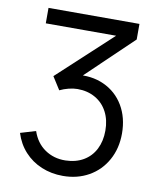

<svg xmlns="http://www.w3.org/2000/svg" viewBox="-83 -786 718 865"><g transform="rotate(10 276.5 -353.0)"><path d="M263.3 14.3Q210.3 14.3 165.1 -4.6Q119.8 -23.5 87.4 -59Q55 -94.5 40 -143L110 -164Q127.7 -111.5 168.6 -83.4Q209.5 -55.3 262.7 -56.3Q310.2 -57.3 345 -77.8Q379.8 -98.3 398.4 -134.9Q417 -171.5 417 -219.7Q417 -268.3 397.7 -305.2Q378.3 -342.2 342.9 -362.4Q307.5 -382.7 261.3 -382.7Q242.2 -382.7 220.8 -377.2Q199.3 -371.8 180.7 -362.7L143.7 -421L423.3 -679.7L435.3 -649.3H68.7V-720H484.7V-648.7L240.7 -415.3L239.7 -444.7Q312.7 -454 370.5 -427.7Q428.3 -401.3 460.7 -346.8Q493 -292.2 493 -219.7Q493 -151.5 463.4 -98.2Q433.8 -44.8 381.5 -15.2Q329.2 14.3 263.3 14.3Z"/></g></svg>

Font: Hauora
Style: Regular
Weight: 400
Designer: Wayne Shih
Foundry: WCYS
Version: Version 1.001